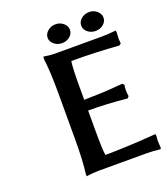

<svg xmlns="http://www.w3.org/2000/svg" viewBox="-145 -889 861 995"><g transform="rotate(-20 286.0 -392.0)"><path d="M284.2 -202.1Q284.2 -88.9 290 -64.9Q348.6 -65.4 418.5 -68.6Q488.3 -71.8 529.3 -75.2L569.8 -78.1L571.8 -66.9Q569.8 -51.3 569.8 -35.2Q569.8 -24.9 570.8 -18.1Q570.8 -16.6 571.3 -12Q571.8 -7.3 571.8 -4.9L569.8 4.9Q524.9 0 496.1 0H227.1Q212.4 0 195.8 1.5Q179.2 2.9 169.9 4.4L161.1 5.9L160.2 -5.9Q169.9 -72.3 169.9 -202.1V-445.8Q169.9 -571.8 160.2 -642.1L162.1 -653.8Q194.8 -647.9 227.1 -647.9H485.8Q515.1 -647.9 560.1 -652.8L562 -643.1Q560.1 -614.7 560.1 -606Q560.1 -596.7 562 -581.1L551.8 -573.2Q421.4 -583 290 -583Q284.2 -547.4 284.2 -445.8V-371.1Q390.6 -372.6 459 -378.9Q463.9 -379.4 478.8 -380.4Q493.7 -381.3 498 -381.8L506.8 -373Q503.9 -359.9 503.9 -341.8Q503.9 -323.2 506.8 -310.1L498 -300.8Q386.7 -312 284.2 -312ZM400.9 -737.8Q400.9 -758.8 419.2 -774.4Q437.5 -790 462.9 -790Q487.8 -790 505.9 -774.4Q523.9 -758.8 523.9 -737.8Q523.9 -716.3 505.9 -701.2Q487.8 -686 462.9 -686Q437 -686 418.9 -701.2Q400.9 -716.3 400.9 -737.8ZM215.8 -737.8Q215.8 -758.8 234.4 -774.4Q252.9 -790 277.8 -790Q302.7 -790 320.8 -774.4Q338.9 -758.8 338.9 -737.8Q338.9 -716.3 320.8 -701.2Q302.7 -686 277.8 -686Q252.9 -686 234.4 -701.2Q215.8 -716.3 215.8 -737.8Z"/></g></svg>

Font: Linear Smooth
Style: Bold
Weight: 700
Designer: Philipp H. Poll, Flanker
Foundry: Philipp H. Poll, reworked by Flanker
Version: Version 1.061 | FøM Fix